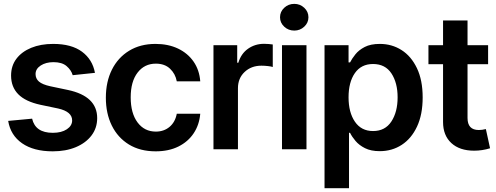

<svg xmlns="http://www.w3.org/2000/svg" viewBox="-20 -783 2603 1007"><path d="M478 -400.9 361.3 -388.7Q353.5 -415.5 329.3 -436.3Q305.2 -457 260.7 -457Q220.7 -457 193.6 -439.5Q166.5 -421.9 166.5 -394.5Q166.5 -370.6 184.3 -355.2Q202.1 -339.8 243.7 -330.6L336.9 -311Q489.7 -278.3 489.7 -163.6Q489.7 -111.8 460 -72.5Q430.2 -33.2 377.7 -11.2Q325.2 10.7 256.8 10.7Q156.7 10.7 95.9 -31.5Q35.2 -73.7 22.9 -148.9L148.4 -160.6Q165.5 -86.4 256.8 -86.4Q302.7 -86.4 330.6 -105Q358.4 -123.5 358.4 -151.4Q358.4 -197.3 285.2 -213.9L191.9 -233.4Q113.3 -250.5 75.7 -288.8Q38.1 -327.1 38.1 -386.7Q38.1 -437.5 65.9 -474.6Q93.8 -511.7 143.6 -532.2Q193.4 -552.7 258.8 -552.7Q355 -552.7 410.2 -511.7Q465.3 -470.7 478 -400.9Z M796.4 10.7Q714.8 10.7 656.2 -25.1Q597.7 -61 566.4 -124.5Q535.2 -188 535.2 -270.5Q535.2 -354 566.9 -417.5Q598.6 -481 657.2 -516.8Q715.8 -552.7 795.4 -552.7Q862.3 -552.7 913.6 -528.3Q964.8 -503.9 995.4 -459.7Q1025.9 -415.5 1030.3 -356.4H907.2Q899.9 -396 871.8 -422.6Q843.8 -449.2 797.4 -449.2Q737.8 -449.2 701.7 -402.3Q665.5 -355.5 665.5 -272.5Q665.5 -189 701.4 -140.9Q737.3 -92.8 797.4 -92.8Q839.8 -92.8 869.4 -117.7Q898.9 -142.6 907.2 -186.5H1030.3Q1025.4 -128.4 995.8 -84Q966.3 -39.6 915.5 -14.4Q864.7 10.7 796.4 10.7Z M1099.6 0V-545.9H1224.1V-454.1H1230Q1244.6 -502 1281.2 -527.6Q1317.9 -553.2 1364.7 -553.2Q1375 -553.2 1388.4 -552.2Q1401.9 -551.3 1410.6 -549.8V-431.6Q1402.3 -434.6 1384.8 -436.5Q1367.2 -438.5 1351.1 -438.5Q1297.9 -438.5 1262.9 -405.5Q1228 -372.6 1228 -320.3V0Z M1459 0V-545.9H1587.4V0ZM1523.4 -622.6Q1492.7 -622.6 1470.7 -643.1Q1448.7 -663.6 1448.7 -692.4Q1448.7 -721.7 1470.7 -742.2Q1492.7 -762.7 1523.4 -762.7Q1553.7 -762.7 1575.7 -742.2Q1597.7 -721.7 1597.7 -692.4Q1597.7 -663.6 1575.7 -643.1Q1553.7 -622.6 1523.4 -622.6Z M1682.1 204.1V-545.9H1808.1V-455.6H1815.9Q1825.7 -475.1 1843.8 -497.8Q1861.8 -520.5 1892.8 -536.6Q1923.8 -552.7 1972.2 -552.7Q2035.2 -552.7 2085.9 -520.5Q2136.7 -488.3 2166.7 -425.5Q2196.8 -362.8 2196.8 -272Q2196.8 -182.1 2167.2 -119.1Q2137.7 -56.2 2086.9 -23.2Q2036.1 9.8 1971.7 9.8Q1925.3 9.8 1894.3 -5.9Q1863.3 -21.5 1844.5 -43.9Q1825.7 -66.4 1815.9 -86.4H1810.5V204.1ZM1936.5 -95.7Q2000 -95.7 2032.7 -145.8Q2065.4 -195.8 2065.4 -272.5Q2065.4 -348.6 2033 -397.9Q2000.5 -447.3 1936.5 -447.3Q1874.5 -447.3 1841.3 -399.7Q1808.1 -352.1 1808.1 -272.5Q1808.1 -193.4 1841.6 -144.5Q1875 -95.7 1936.5 -95.7Z M2540 -545.9V-446.3H2432.1V-164.1Q2432.1 -101.1 2491.2 -101.1Q2508.3 -101.1 2528.3 -106L2550.3 -5.4Q2509.3 7.3 2466.8 7.3Q2390.6 7.3 2347.2 -32.7Q2303.7 -72.8 2303.7 -143.1V-446.3H2227.1V-545.9H2303.7V-675.8H2432.1V-545.9Z"/></svg>

Font: Inter Tight SemiBold
Style: Regular
Weight: 600
Designer: Rasmus Andersson
Foundry: rsms
Version: Version 3.004; ttfautohint (v1.8.4.7-5d5b)